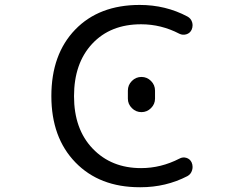

<svg xmlns="http://www.w3.org/2000/svg" viewBox="-20 -785 1040 794"><path d="M563.5 -684.6Q436.5 -684.6 361.3 -604Q286.1 -523.4 286.1 -387.2Q286.1 -251 363.3 -170.4Q440.4 -89.8 563.5 -89.8Q645.5 -89.8 721.7 -128.9Q735.4 -136.7 750.5 -132.3Q765.6 -127.9 772.5 -113.3Q776.4 -104.5 776.4 -94.7Q776.4 -87.9 774.4 -81.1Q769.5 -64.5 754.9 -56.6Q666 -10.7 561.5 -10.7Q559.6 -10.7 557.6 -10.7Q391.6 -10.7 292 -113.3Q192.4 -215.8 192.4 -387.7Q192.4 -560.5 291 -662.6Q389.6 -764.6 557.6 -764.6Q665 -764.6 754.9 -716.8Q769.5 -709 774.4 -693.4Q776.4 -686.5 776.4 -680.7Q776.4 -670.9 772.5 -662.1Q765.6 -647.5 750.5 -643.1Q735.4 -638.7 721.7 -645.5Q646.5 -684.6 563.5 -684.6ZM508.8 -377V-410.2Q508.8 -433.6 525.4 -450.2Q542 -466.8 564.9 -466.8Q587.9 -466.8 604.5 -450.2Q621.1 -433.6 621.1 -410.2V-377Q621.1 -354.5 604.5 -337.9Q587.9 -321.3 564.9 -321.3Q542 -321.3 525.4 -337.9Q508.8 -354.5 508.8 -377Z"/></svg>

Font: Rounded Mgen+ 1mn regular
Style: Regular
Weight: 400
Designer: [Source Han Sans]
Ryoko NISHIZUKA  (kana & ideographs); Paul D. Hunt (Latin, Greek & Cyrillic); Wenlong ZHANG  (bopomofo
Version: Version 1.059.20150602